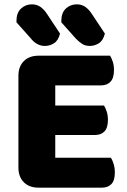

<svg xmlns="http://www.w3.org/2000/svg" viewBox="-20 -863 588 886"><path d="M158 3Q115 3 90 -22Q65 -47 65 -90V-513Q65 -556 90 -581Q115 -606 158 -606H488Q495 -595 500.5 -578Q506 -561 506 -540Q506 -503 490 -486Q474 -469 446 -469H235V-376H460Q467 -365 472.5 -348Q478 -331 478 -310Q478 -273 462 -256.5Q446 -240 418 -240H235V-135H492Q499 -124 504.5 -106Q510 -88 510 -67Q510 -30 494 -13.5Q478 3 450 3ZM56 -760V-767Q56 -804 77 -823.5Q98 -843 127 -843Q150 -843 167 -831Q184 -819 198 -797L257 -708Q249 -676 229.5 -663.5Q210 -651 187 -651Q167 -651 150 -661Q133 -671 122 -686ZM263 -760V-767Q263 -804 284 -823.5Q305 -843 334 -843Q357 -843 374 -831Q391 -819 405 -797L464 -708Q456 -676 436.5 -663.5Q417 -651 394 -651Q373 -651 357.5 -661.5Q342 -672 329 -686Z"/></svg>

Font: Baloo 2 ExtraBold
Style: Regular
Weight: 800
Designer: Sarang Kulkarni and Ek Type
Foundry: Ek Type
Version: Version 1.640;hotconv 1.0.111;makeotfexe 2.5.65597; ttfautoh